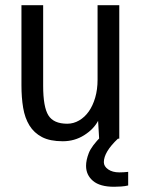

<svg xmlns="http://www.w3.org/2000/svg" viewBox="-20 -546 540 734"><path d="M62 -526H145V-218Q145 -137 165 -105Q185 -73 237 -73Q261 -73 282.5 -85.5Q304 -98 319.5 -120Q335 -142 344 -173Q353 -204 353 -241V-526H436V-16H359L355 -84Q338 -52 301.5 -29Q265 -6 220 -6Q171 -6 140.5 -22Q110 -38 92.5 -66.5Q75 -95 68.5 -134Q62 -173 62 -220ZM470 163Q458 166 443 167Q428 168 416 168Q362 168 335.5 145.5Q309 123 309 88Q309 66 319.5 39Q330 12 368 -26H431V-16Q377 35 377 74Q377 90 393.5 101.5Q410 113 436 113Q443 113 452.5 112.5Q462 112 470 111Z"/></svg>

Font: D2Coding
Style: Regular
Weight: 400
Monospace: yes
Designer: Yong-Rak Park; Jeong-Hwan Yoon; Sang-Min Lee;
Foundry: NHN Corporation
Version: Version 1.3.2; Build 20180524